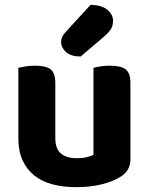

<svg xmlns="http://www.w3.org/2000/svg" viewBox="-20 -760 616 795"><path d="M520 -100Q520 -53 479 -28Q447 -8 400 3.5Q353 15 296 15Q242 15 198 3.5Q154 -8 122.5 -33Q91 -58 73.5 -96Q56 -134 56 -188V-479Q67 -482 85 -485Q103 -488 125 -488Q170 -488 189.5 -473Q209 -458 209 -416V-189Q209 -144 232 -124.5Q255 -105 297 -105Q323 -105 340.5 -109.5Q358 -114 367 -119V-479Q377 -482 395 -485Q413 -488 435 -488Q480 -488 500 -473Q520 -458 520 -416ZM355 -740Q401 -739 424.5 -719.5Q448 -700 448 -674Q448 -653 439 -639Q430 -625 408 -606L314 -526Q274 -526 253.5 -544.5Q233 -563 233 -586Q233 -597 237.5 -607Q242 -617 255 -631Z"/></svg>

Font: Baloo Bhaina 2
Style: Bold
Weight: 700
Designer: Yesha Goshar, Manish Minz, Shuchita Grover and Ek Type
Foundry: Ek Type
Version: Version 1.640;hotconv 1.0.111;makeotfexe 2.5.65597; ttfautoh